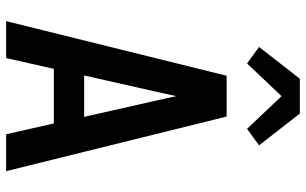

<svg xmlns="http://www.w3.org/2000/svg" viewBox="-210 -810 1019 640"><g transform="rotate(90 300.0 -489.5)"><path d="M50 0 232 -735H368L550 0H427L391 -159H209L173 0ZM231 -260H369L317 -490Q313 -509 308.5 -528.5Q304 -548 300 -567Q296 -548 291.5 -528.5Q287 -509 283 -490ZM191 -803 136 -843 242 -979H358L464 -843L409 -803L300 -918Z"/></g></svg>

Font: Iosevka Fixed Extended
Style: Bold
Weight: 700
Width: 7
Monospace: yes
Designer: Belleve Invis
Foundry: Belleve Invis
Version: Version 24.1.1; ttfautohint (v1.8.4)